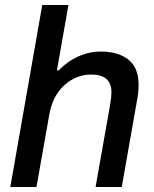

<svg xmlns="http://www.w3.org/2000/svg" viewBox="-20 -743 613 763"><path d="M21 0 147.9 -723.1H252L206.1 -462.9H212.9Q246.1 -498 289.8 -518.1Q333.5 -538.1 381.8 -538.1Q449.7 -538.1 490.2 -506.1Q530.8 -474.1 530.8 -405.8Q530.8 -376.5 522.9 -335L463.9 0H359.9L418 -329.1Q422.9 -357.4 422.9 -376Q422.9 -446.8 342.8 -446.8Q282.7 -446.8 235.8 -404.5Q189 -362.3 175.8 -287.1L125 0Z"/></svg>

Font: Archivo Medium
Style: Italic
Weight: 500
Italic angle: -10°
Designer: Hector Gatti
Foundry: Omnibus-Type
Version: Version 2.001